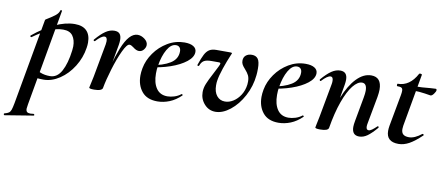

<svg xmlns="http://www.w3.org/2000/svg" viewBox="-139 -724 2896 1257"><g transform="rotate(10 1309.5 -96.0)"><path d="M-69 263Q-49 258 -40 251.5Q-31 245 -26 231Q-21 217 -15 185L87 -386Q87 -388 104 -398Q132 -415 151 -430Q170 -445 175 -464Q176 -468 181.5 -467Q187 -466 186 -462L73 178Q69 202 69 207Q69 222 76 228.5Q83 235 99 235Q104 235 120 233Q124 233 125.5 238Q127 243 123 244L-67 275Q-70 276 -71.5 270Q-73 264 -69 263ZM57 -8 67 -70Q92 -51 119 -40Q146 -29 182 -29Q230 -29 258 -80.5Q286 -132 297 -220Q299 -238 299 -247Q299 -290 279.5 -317Q260 -344 216 -344Q173 -344 126.5 -323.5Q80 -303 20 -260Q19 -259 17 -259Q13 -259 11 -263Q9 -267 13 -270Q81 -326 151.5 -359.5Q222 -393 285 -393Q337 -393 363.5 -366Q390 -339 390 -288Q390 -271 387 -253Q377 -186 340.5 -127.5Q304 -69 251.5 -34Q199 1 145 1Q100 1 57 -8Z M702 -395Q726 -395 748.5 -378Q771 -361 771 -339Q771 -323 758.5 -307.5Q746 -292 727 -292Q709 -292 688 -309Q681 -314 674 -318Q667 -322 660 -322Q643 -322 618 -269Q593 -216 570.5 -142Q548 -68 538 -12L528 -13Q558 -175 601.5 -285Q645 -395 702 -395ZM449 0Q450 -7 455.5 -30Q461 -53 465 -74L506 -297Q508 -313 508 -318Q508 -346 490 -346Q470 -346 433 -306Q432 -305 430 -305Q426 -305 424 -308.5Q422 -312 425 -315Q461 -357 489.5 -376Q518 -395 547 -395Q572 -395 583 -381.5Q594 -368 594 -342Q594 -327 591 -309L538 -12Q536 -3 522 2.5Q508 8 482 8Q449 8 449 0Z M765 -136Q765 -158 770 -185Q780 -239 814.5 -288Q849 -337 901 -368Q953 -399 1013 -399Q1051 -399 1072 -386Q1093 -373 1093 -350Q1093 -315 1053 -283.5Q1013 -252 949 -230Q885 -208 816 -201L818 -214Q900 -227 946.5 -256Q993 -285 993 -336Q993 -353 984.5 -362.5Q976 -372 961 -372Q928 -372 903 -329Q878 -286 867 -218Q863 -194 863 -166Q863 -105 888 -68.5Q913 -32 962 -32Q983 -32 1007.5 -39.5Q1032 -47 1052 -63H1053Q1056 -63 1058.5 -60Q1061 -57 1059 -55Q1023 -20 983 -4Q943 12 903 12Q834 12 799.5 -30Q765 -72 765 -136Z M1185 -100Q1185 -127 1196.5 -155.5Q1208 -184 1232 -229Q1253 -270 1259 -282Q1267 -298 1267 -303Q1267 -310 1256 -310H1208Q1173 -310 1157 -300Q1141 -290 1133 -267Q1131 -263 1127 -263Q1124 -263 1122 -265Q1120 -267 1121 -270Q1137 -317 1149.5 -341Q1162 -365 1179.5 -376Q1197 -387 1226 -387H1319Q1330 -387 1330 -383Q1330 -380 1327 -375Q1306 -326 1288.5 -274.5Q1271 -223 1266 -189Q1264 -178 1264 -159Q1264 -115 1284.5 -89.5Q1305 -64 1339 -64Q1367 -64 1394 -81Q1421 -98 1440.5 -128.5Q1460 -159 1465 -199Q1466 -206 1466 -219Q1466 -243 1458 -259.5Q1450 -276 1432 -296Q1419 -310 1412.5 -321.5Q1406 -333 1406 -347Q1406 -371 1421.5 -383.5Q1437 -396 1461 -396Q1488 -396 1501.5 -378Q1515 -360 1515 -314Q1515 -287 1513 -270Q1506 -196 1471 -130.5Q1436 -65 1386.5 -26Q1337 13 1289 13Q1245 13 1215 -20.5Q1185 -54 1185 -100Z M1570 -136Q1570 -158 1575 -185Q1585 -239 1619.5 -288Q1654 -337 1706 -368Q1758 -399 1818 -399Q1856 -399 1877 -386Q1898 -373 1898 -350Q1898 -315 1858 -283.5Q1818 -252 1754 -230Q1690 -208 1621 -201L1623 -214Q1705 -227 1751.5 -256Q1798 -285 1798 -336Q1798 -353 1789.5 -362.5Q1781 -372 1766 -372Q1733 -372 1708 -329Q1683 -286 1672 -218Q1668 -194 1668 -166Q1668 -105 1693 -68.5Q1718 -32 1767 -32Q1788 -32 1812.5 -39.5Q1837 -47 1857 -63H1858Q1861 -63 1863.5 -60Q1866 -57 1864 -55Q1828 -20 1788 -4Q1748 12 1708 12Q1639 12 1604.5 -30Q1570 -72 1570 -136Z M2196 -47Q2196 -62 2201 -89L2230 -248Q2235 -276 2235 -293Q2235 -342 2203 -342Q2174 -342 2143 -303.5Q2112 -265 2085 -190Q2058 -115 2041 -12L2023 -13Q2042 -131 2077 -218Q2112 -305 2157.5 -352Q2203 -399 2254 -399Q2323 -399 2323 -316Q2323 -297 2318 -267L2285 -89Q2282 -74 2282 -65Q2282 -42 2298 -42Q2308 -42 2320.5 -51Q2333 -60 2351 -77Q2353 -79 2354 -79Q2357 -79 2359 -75.5Q2361 -72 2359 -69Q2325 -29 2298.5 -10Q2272 9 2244 9Q2196 9 2196 -47ZM1952 0 1956 -21Q1966 -68 1967 -74L2008 -297Q2010 -306 2010 -319Q2010 -346 1993 -346Q1972 -346 1935 -306Q1934 -305 1932 -305Q1929 -305 1927 -308.5Q1925 -312 1927 -315Q1963 -357 1991.5 -376Q2020 -395 2049 -395Q2096 -395 2096 -342Q2096 -327 2093 -309L2041 -12Q2036 8 1985 8Q1952 8 1952 0Z M2425 -61Q2425 -76 2428 -94L2467 -306Q2470 -323 2470 -334Q2470 -349 2462 -354Q2454 -359 2433 -359Q2430 -359 2430 -366Q2430 -375 2433 -375Q2513 -375 2560 -463Q2562 -466 2567 -466Q2572 -466 2576 -464Q2580 -462 2579 -460L2517 -111Q2515 -95 2515 -89Q2515 -65 2527.5 -54Q2540 -43 2566 -43Q2604 -43 2650 -80H2651Q2655 -80 2658 -77Q2661 -74 2658 -71Q2612 -27 2576.5 -7.5Q2541 12 2506 12Q2425 12 2425 -61ZM2539 -349 2541 -378Q2594 -378 2648 -384L2684 -386Q2691 -386 2691 -377Q2691 -369 2679.5 -353Q2668 -337 2658 -337Q2656 -337 2620 -343Q2584 -349 2539 -349Z"/></g></svg>

Font: Cormorant Garamond
Style: Bold Italic
Weight: 700
Italic angle: -10°
Designer: Christian Thalmann (Catharsis Fonts)
Foundry: Catharsis Fonts
Version: Version 4.000